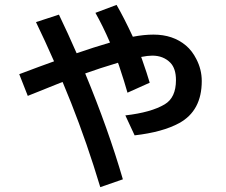

<svg xmlns="http://www.w3.org/2000/svg" viewBox="-20 -691 930 789"><path d="M222.2 -630.9Q259.8 -552.7 294.9 -472.2Q363.8 -496.1 432.1 -516.1Q402.3 -585 372.1 -638.2L459 -670.9Q488.8 -619.6 525.9 -540Q571.3 -548.8 610.8 -548.8Q690.9 -548.8 744.1 -503.9Q769.5 -482.4 786.6 -448.7Q809.1 -405.8 809.1 -357.9Q809.1 -235.8 716.3 -185.1Q647.9 -147.9 533.2 -134.8L495.1 -216.8Q601.1 -229 656.7 -262.2Q703.1 -289.6 703.1 -361.8Q703.1 -409.2 680.2 -433.1Q651.4 -462.4 606 -462.4Q586.9 -462.4 560.1 -457L563 -449.2Q585.4 -385.3 595.2 -351.1L503.9 -310.1Q492.7 -350.6 468.8 -422.4L464.8 -433.1Q388.2 -410.2 330.1 -389.2Q424.8 -160.6 484.9 45.9L392.1 78.1Q337.9 -102.5 272 -269Q247.1 -331.1 237.3 -354L226.6 -350.1L185.1 -333.5L144 -316.9L103.5 -300.8L94.2 -296.9L59.1 -386.2L65.9 -388.7Q144.5 -418.5 202.1 -439Q164.1 -525.4 127.9 -600.1Z"/></svg>

Font: BIZ UDPGothic
Style: Bold
Weight: 700
Designer: TypeBank Co., Ltd.
Foundry: Morisawa Inc.
Version: Version 1.051